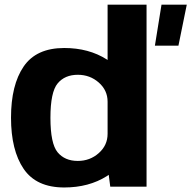

<svg xmlns="http://www.w3.org/2000/svg" viewBox="-20 -805 826 828"><path d="M648 -608H749.5L785.5 -785H676.5ZM455.5 0H612V-785H444V-88.5ZM257 3.5Q363 3.5 440.8 -45.5Q518.5 -94.5 518.5 -154L444 -228Q444 -178.5 406 -144.8Q368 -111 315.5 -111Q259.5 -111 228.5 -148.2Q197.5 -185.5 197.5 -297Q197.5 -408 228.5 -445.2Q259.5 -482.5 315.5 -482.5Q368 -482.5 406 -449Q444 -415.5 444 -366.5L518.5 -439Q518.5 -499 440.8 -548.5Q363 -598 257 -598Q136.5 -598 82 -518.2Q27.5 -438.5 27.5 -297.5Q27.5 -157 82 -76.8Q136.5 3.5 257 3.5Z"/></svg>

Font: Anybody Thin
Style: Bold
Weight: 700
Version: Version 1.113;gftools[0.9.25]